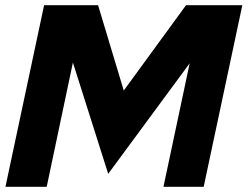

<svg xmlns="http://www.w3.org/2000/svg" viewBox="-20 -720 954 740"><path d="M1 0 150 -700H358L457 -371L697 -700H914L765 0H610L711 -476L397 -50L261 -479L160 0Z"/></svg>

Font: Red Hat Display Black
Style: Italic
Weight: 900
Italic angle: -12°
Designer: Pentagram, MCKL
Foundry: Pentagram, MCKL
Version: Version 1.023; ttfautohint (v1.8.3)